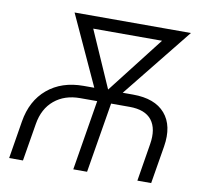

<svg xmlns="http://www.w3.org/2000/svg" viewBox="-80 -815 965 903"><g transform="rotate(10 402.0 -364.0)"><path d="M20.5 0 49.8 -179.7Q66.4 -281.2 134.3 -338.1Q202.1 -395 306.2 -395H357.4L204.6 -727.5H760.3L493.2 -395H542.5Q647 -395 696 -338.1Q745.1 -281.2 728.5 -179.7L698.7 0H632.8L662.1 -179.7Q674.3 -253.9 642.6 -294.7Q610.8 -335.4 536.6 -335.4H448.2L392.6 0H326.7L381.8 -335.4H300.3Q226.6 -335.4 177.5 -294.7Q128.4 -253.9 116.2 -179.7L86.4 0ZM422.9 -397.9 632.8 -668H304.2Z"/></g></svg>

Font: Inter Display Light
Style: Italic
Weight: 300
Italic angle: -9.39999°
Designer: Rasmus Andersson
Foundry: rsms
Version: Version 4.000;git-a52131595